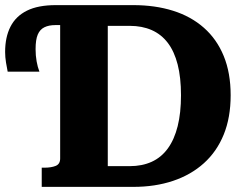

<svg xmlns="http://www.w3.org/2000/svg" viewBox="-20 -730 964 750"><path d="M198 -710H501Q586 -710 656 -688Q726 -666 776.5 -621.5Q827 -577 854 -511Q881 -445 881 -358Q881 -271 854 -204.5Q827 -138 776.5 -92.5Q726 -47 656 -23.5Q586 0 501 0H143V-75H154Q180 -75 197.5 -82Q215 -89 215 -111V-632H196Q171 -632 153.5 -623.5Q136 -615 127.5 -595Q119 -575 119 -538Q119 -513 123 -490.5Q127 -468 134 -450H10Q7 -464 3.5 -485.5Q0 -507 0 -527Q0 -585 21 -626Q42 -667 85.5 -688.5Q129 -710 198 -710ZM487 -629H401V-81H487Q535 -81 572.5 -98Q610 -115 635.5 -150Q661 -185 674 -237Q687 -289 687 -358Q687 -427 674 -478Q661 -529 635.5 -562.5Q610 -596 572.5 -612.5Q535 -629 487 -629Z"/></svg>

Font: Roboto Serif 20pt
Style: Bold
Weight: 700
Version: Version 1.008